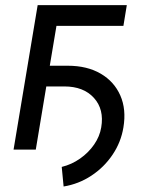

<svg xmlns="http://www.w3.org/2000/svg" viewBox="-20 -565 580 725"><path d="M458.8 -545.5 446 -467.3H193.2L168 -316.8H235.8Q308.9 -316.8 360.1 -286.9Q411.2 -257.1 434.3 -204.5Q457.4 -152 446 -83.8Q436.8 -27.7 404.8 19.5Q372.9 66.8 324.9 98.4Q277 130 220.2 139.2L213.1 65.3Q250.7 56.1 282.5 33.7Q314.3 11.4 335.4 -19.2Q356.5 -49.7 362.2 -83.8Q373.9 -152 334.7 -195.3Q295.5 -238.6 223 -238.6H154.8L115.1 0H31.2L122.2 -545.5Z"/></svg>

Font: Inter UI
Style: Italic
Weight: 400
Italic angle: -9.39999°
Designer: Rasmus Andersson
Foundry: rsms
Version: 3.2;8d6f07862